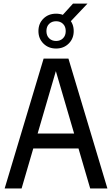

<svg xmlns="http://www.w3.org/2000/svg" viewBox="-20 -1074 638 1094"><path d="M6.5 0 228.5 -740H370L592 0H494L291 -693.5H305.5L103 0ZM123 -228 143 -313H455L475 -228ZM299.5 -797.5Q256 -797.5 227.5 -825.8Q199 -854 199 -897Q199 -940 227.5 -968Q256 -996 299.5 -996Q343 -996 371.5 -968Q400 -940 400 -897Q400 -854 371.5 -825.8Q343 -797.5 299.5 -797.5ZM299.5 -840.5Q323.5 -840.5 339 -855.8Q354.5 -871 354.5 -897Q354.5 -923 339 -938Q323.5 -953 299.5 -953Q275.5 -953 260 -938Q244.5 -923 244.5 -897Q244.5 -871 260 -855.8Q275.5 -840.5 299.5 -840.5ZM372.5 -941.5 322.5 -972.5 396 -1053.5H478.5Z"/></svg>

Font: Encode Sans SC Condensed Medium
Style: Regular
Weight: 500
Width: 3
Designer: Multiple Designers
Foundry: Impallari Type
Version: Version 3.002